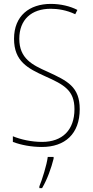

<svg xmlns="http://www.w3.org/2000/svg" viewBox="-20 -795 475 985"><path d="M389 -235C389 -350 326 -380 224 -427C145 -462 79 -495 79 -596C79 -695 142 -750 240 -750C275 -750 320 -744 366 -722L377 -744C341 -763 291 -775 241 -775C131 -775 52 -714 52 -596C52 -480 123 -444 211 -404C310 -360 362 -331 362 -235C362 -128 300 -67 196 -67C142 -67 87 -79 46 -96V-67C88 -51 141 -41 195 -41C313 -41 389 -108 389 -235ZM255 19V10H225C220 51 196 127 182 161V170H196C223 124 243 67 255 19Z"/></svg>

Font: Noto Sans Tamil UI Condensed Thin
Style: Regular
Weight: 100
Width: 3
Designer: Jelle Bosma - Monotype Design Team
Foundry: Monotype Imaging Inc.
Version: Version 2.004